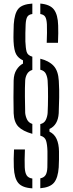

<svg xmlns="http://www.w3.org/2000/svg" viewBox="-20 -822 396 1048"><path d="M156.5 -91.5Q104.5 -106 80.5 -130.5Q56.5 -155 54.5 -204Q53.5 -249.5 53.5 -290.2Q53.5 -331 54.5 -382.5Q55.5 -418 70 -441Q84.5 -464 105.5 -475V-492.5Q80 -504.5 68.2 -525.8Q56.5 -547 54 -595.5Q53 -615.5 53.8 -643Q54.5 -670.5 55 -689Q59 -749 80 -774Q101 -799 156.5 -802.5V-745.5Q137 -743 129.2 -730.5Q121.5 -718 120 -689Q119 -671 118.5 -642.2Q118 -613.5 118.5 -595.5Q120 -559.5 125.2 -539.8Q130.5 -520 156.5 -512.5V-440.5Q136.5 -434 127.5 -417.8Q118.5 -401.5 117.5 -382.5Q115.5 -344 116 -294Q116.5 -244 117.5 -205.5Q119.5 -186 128 -169Q136.5 -152 156.5 -145.5ZM235 -588.5Q236.5 -616 236.5 -643.2Q236.5 -670.5 236 -689Q234.5 -717.5 227 -730Q219.5 -742.5 200 -745.5V-802.5Q253 -798 274.5 -769.8Q296 -741.5 297.5 -682.5Q298 -663.5 298 -640Q298 -616.5 296.5 -588.5ZM200 205.5V151.5Q220 147.5 228.8 133.5Q237.5 119.5 238.5 91.5Q238.5 70 239 46Q239.5 22 239 3Q238 -33 231.5 -54Q225 -75 200 -81.5V-144.5Q222 -150 230.2 -167.8Q238.5 -185.5 240 -205.5Q242 -244 242.2 -294Q242.5 -344 240 -382.5Q238.5 -402 230.5 -419Q222.5 -436 200 -441.5V-501.5Q247 -490 272.5 -462.8Q298 -435.5 301 -380.5Q304 -328.5 303 -288.8Q302 -249 300.5 -204Q296.5 -139.5 250 -118V-103.5Q277 -90.5 289.2 -63Q301.5 -35.5 302 4.5Q302.5 24 302 48.5Q301.5 73 300.5 91.5Q296.5 148.5 275 174.8Q253.5 201 200 205.5ZM156.5 206Q102 203 80 177Q58 151 55.5 91.5Q54.5 71.5 54.8 44Q55 16.5 56.5 -6H116Q114.5 24 114.5 48Q114.5 72 115 91.5Q116.5 121.5 125.8 135.5Q135 149.5 156.5 152.5Z"/></svg>

Font: Big Shoulders Stencil Display
Style: Regular
Weight: 400
Designer: Patric King
Foundry: XO Type Co
Version: Version 1.000